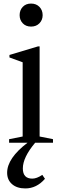

<svg xmlns="http://www.w3.org/2000/svg" viewBox="-20 -800 340 1076"><path d="M217 180 232 202Q185 256 122 256Q75 256 47.5 232Q20 208 20 168Q20 87 134 0H31V-20L107 -35V-451L33 -478V-492L193 -540H202V-35L277 -20V0H177Q108 82 108 144Q108 201 161 201Q186 201 217 180ZM90 -715Q90 -743 107.5 -761.5Q125 -780 154 -780Q183 -780 201 -761.5Q219 -743 219 -715Q219 -688 201 -669.5Q183 -651 154 -651Q125 -651 107.5 -669.5Q90 -688 90 -715Z"/></svg>

Font: Libre Caslon Text
Style: Regular
Weight: 400
Designer: Pablo Impallari, Rodrigo Fuenzalida
Foundry: Pablo Impallari, Rodrigo Fuenzalida
Version: Version 1.002